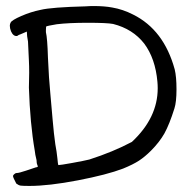

<svg xmlns="http://www.w3.org/2000/svg" viewBox="-20 -650 623 639"><path d="M265.6 -628.9Q278.3 -629.9 291 -629.9Q328.1 -629.9 353.5 -625Q388.7 -619.1 422.9 -601.6Q525.4 -550.8 561.5 -418.9Q567.4 -394.5 567.4 -352.5Q567.4 -310.5 560.5 -289.1Q543.9 -236.3 527.3 -206.1Q510.7 -176.8 482.4 -148.4Q461.9 -127.9 442.4 -115.2Q422.9 -102.5 389.6 -88.9Q335.9 -68.4 239.3 -49.8Q142.6 -31.2 78.1 -31.2Q56.6 -31.2 48.8 -32.2Q42 -33.2 34.2 -39.1Q23.4 -59.6 23.4 -63.5Q23.4 -67.4 27.3 -70.3Q31.2 -74.2 36.1 -74.2Q43 -74.2 66.4 -82Q92.8 -90.8 98.6 -92.8Q104.5 -93.8 105.5 -94.7Q106.4 -95.7 104.5 -100.6Q101.6 -106.4 101.6 -117.2Q96.7 -136.7 95.7 -148.4Q80.1 -238.3 76.2 -358.4Q78.1 -412.1 76.2 -448.2Q74.2 -485.4 73.2 -511.7Q69.3 -531.2 69.3 -544.9Q55.7 -539.1 48.8 -536.1Q42 -534.2 37.1 -530.3Q24.4 -528.3 16.6 -545.9Q12.7 -555.7 12.7 -564.5Q12.7 -570.3 15.6 -575.2Q19.5 -583 50.8 -596.7Q82 -610.4 115.2 -617.2Q151.4 -626 265.6 -628.9ZM356.4 -570.3Q335.9 -574.2 272.5 -574.2Q209 -574.2 168.9 -569.3Q135.7 -563.5 134.8 -562.5Q132.8 -562.5 132.8 -549.8Q132.8 -546.9 132.8 -543Q137.7 -522.5 139.6 -458Q142.6 -387.7 147.5 -338.9Q150.4 -307.6 155.3 -250Q159.2 -204.1 164.1 -169.9Q168.9 -144.5 170.9 -124Q172.9 -102.5 173.8 -101.6Q173.8 -100.6 174.8 -100.6Q180.7 -100.6 218.8 -107.4Q261.7 -115.2 277.3 -119.1Q356.4 -144.5 418.9 -177.7Q504.9 -257.8 504.9 -356.4Q504.9 -367.2 503.9 -377.9Q497.1 -455.1 460 -504.9Q421.9 -553.7 356.4 -570.3Z"/></svg>

Font: Yahfie
Style: Heavy
Weight: 600
Designer: Joe Palazzolo
Foundry: jozolo LLC
Version: Version 001.000